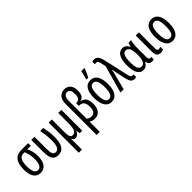

<svg xmlns="http://www.w3.org/2000/svg" viewBox="174 -2018 3497 3497"><g transform="rotate(-45 1922.5 -270.0)"><path d="M222 10Q135 10 89 -58.5Q43 -127 43 -255Q43 -397 98.5 -467Q154 -537 266 -537H441V-467H348Q403 -379 403 -243Q403 -122 355 -56Q307 10 222 10ZM223 -60Q272 -60 296.5 -108.5Q321 -157 321 -251Q321 -365 278 -467H253Q187 -467 156 -416.5Q125 -366 125 -258Q125 -60 223 -60Z M523 -230V-537H604V-222Q604 -142 620.5 -102.5Q637 -63 683 -63Q733 -63 757 -113Q781 -163 781 -268Q781 -340 774 -404Q767 -468 752 -537H832Q849 -450 855.5 -397Q862 -344 862 -269Q862 -132 816.5 -61.5Q771 9 684 9Q624 8 589.5 -15.5Q555 -39 539.5 -90Q524 -141 523 -230Z M1298 0H1233L1224 -73H1219Q1204 -34 1177.5 -12Q1151 10 1121 10Q1072 10 1050 -39H1047Q1051 33 1051 58V240H970V-537H1051V-194Q1051 -63 1117 -63Q1171 -63 1194 -110.5Q1217 -158 1217 -257V-537H1298Z M1759 -580Q1759 -499 1734 -456.5Q1709 -414 1655 -405V-401Q1724 -391 1756 -342Q1788 -293 1788 -201Q1788 -101 1743.5 -45.5Q1699 10 1619 10Q1585 10 1559.5 2Q1534 -6 1509 -23V240H1428V-560Q1428 -658 1473 -711.5Q1518 -765 1599 -765Q1676 -765 1717.5 -714.5Q1759 -664 1759 -580ZM1509 -557V-97Q1527 -82 1553.5 -72.5Q1580 -63 1603 -63Q1656 -63 1681 -99Q1706 -135 1706 -210Q1706 -362 1593 -362H1573V-434H1588Q1636 -434 1657.5 -466.5Q1679 -499 1679 -569Q1679 -630 1657.5 -662Q1636 -694 1597 -694Q1555 -694 1532 -658.5Q1509 -623 1509 -557Z M2050 10Q1963 10 1917 -65Q1871 -140 1871 -269Q1871 -404 1916 -475.5Q1961 -547 2052 -547Q2138 -547 2185 -476Q2232 -405 2232 -269Q2232 -139 2186.5 -64.5Q2141 10 2050 10ZM2052 -61Q2102 -61 2126 -112.5Q2150 -164 2150 -269Q2150 -373 2126 -424.5Q2102 -476 2052 -476Q2001 -476 1977.5 -425Q1954 -374 1954 -269Q1954 -165 1978 -113Q2002 -61 2052 -61ZM2011 -618Q2019 -640 2034 -698.5Q2049 -757 2053 -780H2133V-769Q2093 -667 2059 -606H2011Z M2430 -529 2411 -620Q2402 -660 2389 -678.5Q2376 -697 2350 -697Q2330 -697 2317 -691V-760Q2340 -767 2362 -767Q2412 -767 2441.5 -734.5Q2471 -702 2490 -628L2601 -134Q2610 -95 2621.5 -79Q2633 -63 2653 -63Q2669 -63 2682 -68V3Q2665 10 2639 10Q2594 10 2568.5 -20.5Q2543 -51 2527 -119L2487 -301Q2479 -336 2468 -405H2464Q2461 -372 2454 -345L2365 0H2282Z M2714 -267Q2714 -404 2756 -475.5Q2798 -547 2875 -547Q2957 -547 2997 -460H3002Q3011 -507 3028 -537H3093Q3072 -468 3072 -349V-129Q3072 -59 3108 -59Q3123 -59 3138 -64V1Q3132 5 3119 7.5Q3106 10 3095 10Q3053 10 3030 -10Q3007 -30 2998 -75H2992Q2972 -34 2940.5 -12Q2909 10 2870 10Q2795 10 2754.5 -60.5Q2714 -131 2714 -267ZM2990 -256V-267Q2990 -374 2965.5 -424.5Q2941 -475 2889 -475Q2841 -475 2818.5 -422Q2796 -369 2796 -266Q2796 -159 2819 -109.5Q2842 -60 2892 -60Q2940 -60 2965 -110Q2990 -160 2990 -256Z M3294 -129Q3294 -93 3303 -78Q3312 -63 3333 -63Q3346 -63 3361 -66.5Q3376 -70 3384 -75V-6Q3352 10 3312 10Q3260 10 3236.5 -22.5Q3213 -55 3213 -128V-537H3294Z M3621 10Q3534 10 3488 -65Q3442 -140 3442 -269Q3442 -404 3487 -475.5Q3532 -547 3623 -547Q3709 -547 3756 -476Q3803 -405 3803 -269Q3803 -139 3757.5 -64.5Q3712 10 3621 10ZM3623 -61Q3673 -61 3697 -112.5Q3721 -164 3721 -269Q3721 -373 3697 -424.5Q3673 -476 3623 -476Q3572 -476 3548.5 -425Q3525 -374 3525 -269Q3525 -165 3549 -113Q3573 -61 3623 -61Z"/></g></svg>

Font: Noto Sans UI Cond
Style: Regular
Weight: 400
Width: 3
Designer: Monotype Design Team
Foundry: Monotype Imaging Inc.
Version: Version 1.001